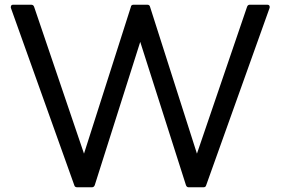

<svg xmlns="http://www.w3.org/2000/svg" viewBox="-20 -771 1194 816"><path d="M296 17 26 -738V-741Q26 -751 36 -751H112Q122 -751 125 -742L337 -118L536 -741Q537 -751 548 -751H606Q616 -751 618 -741L817 -118L1030 -742Q1033 -751 1042 -751H1116Q1122 -751 1124.5 -747.5Q1127 -744 1126 -738L856 17Q854 25 844 25H782Q773 25 770 15L576 -593L383 15Q380 25 370 25H309Q298 25 296 17Z"/></svg>

Font: LINE Seed JP_TTF Regular
Style: Regular
Weight: 400
Designer: LINE & Fontrix & Fontworks
Version: Version 1.002